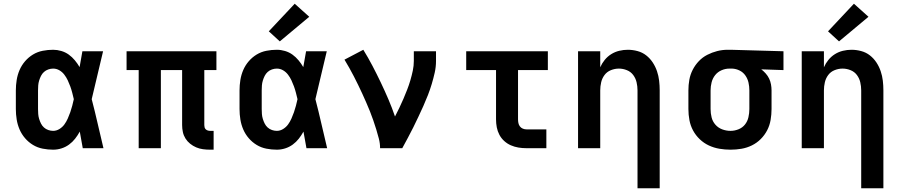

<svg xmlns="http://www.w3.org/2000/svg" viewBox="-20 -795 4840 1030"><path d="M265 8Q237 8 209 2.5Q181 -3 157 -17.5Q133 -32 114.5 -53.5Q96 -75 85 -100.5Q74 -126 69.5 -154Q65 -182 65 -210V-310Q65 -338 69.5 -366Q74 -394 85 -419.5Q96 -445 114.5 -466.5Q133 -488 157 -502.5Q181 -517 209 -522.5Q237 -528 265 -528Q287 -528 309 -521.5Q331 -515 349 -502Q367 -489 381.5 -471.5Q396 -454 407 -435Q411 -456 414.5 -477.5Q418 -499 422 -520H533Q517 -456 502.5 -391.5Q488 -327 472 -263Q489 -198 504 -132Q519 -66 535 0H424Q420 -22 416 -44.5Q412 -67 408 -89Q397 -69 383 -51Q369 -33 350.5 -19.5Q332 -6 310 1Q288 8 265 8ZM265 -93Q283 -93 299 -103Q315 -113 325.5 -127.5Q336 -142 343.5 -159Q351 -176 357 -193Q363 -210 367.5 -227.5Q372 -245 376 -263Q372 -280 367.5 -297.5Q363 -315 357 -331.5Q351 -348 343.5 -364Q336 -380 325 -394.5Q314 -409 298.5 -418Q283 -427 265 -427Q252 -427 239 -422.5Q226 -418 216 -409Q206 -400 200 -388Q194 -376 190 -363Q186 -350 185 -336.5Q184 -323 184 -310V-210Q184 -197 185 -183.5Q186 -170 190 -157Q194 -144 200 -132Q206 -120 216 -111Q226 -102 239 -97.5Q252 -93 265 -93Z M1107 8Q1088 8 1069 5.5Q1050 3 1032.5 -4.5Q1015 -12 1000 -24Q985 -36 975 -52Q965 -68 961 -86.5Q957 -105 957 -124V-419H843V0H724V-419H659V-520H1141V-419H1076V-124Q1076 -118 1077.5 -112Q1079 -106 1083.5 -101.5Q1088 -97 1094.5 -95Q1101 -93 1107 -93H1126V8Z M1465 8Q1437 8 1409 2.5Q1381 -3 1357 -17.5Q1333 -32 1314.5 -53.5Q1296 -75 1285 -100.5Q1274 -126 1269.5 -154Q1265 -182 1265 -210V-310Q1265 -338 1269.5 -366Q1274 -394 1285 -419.5Q1296 -445 1314.5 -466.5Q1333 -488 1357 -502.5Q1381 -517 1409 -522.5Q1437 -528 1465 -528Q1487 -528 1509 -521.5Q1531 -515 1549 -502Q1567 -489 1581.5 -471.5Q1596 -454 1607 -435Q1611 -456 1614.5 -477.5Q1618 -499 1622 -520H1733Q1717 -456 1702.5 -391.5Q1688 -327 1672 -263Q1689 -198 1704 -132Q1719 -66 1735 0H1624Q1620 -22 1616 -44.5Q1612 -67 1608 -89Q1597 -69 1583 -51Q1569 -33 1550.5 -19.5Q1532 -6 1510 1Q1488 8 1465 8ZM1465 -93Q1483 -93 1499 -103Q1515 -113 1525.5 -127.5Q1536 -142 1543.5 -159Q1551 -176 1557 -193Q1563 -210 1567.5 -227.5Q1572 -245 1576 -263Q1572 -280 1567.5 -297.5Q1563 -315 1557 -331.5Q1551 -348 1543.5 -364Q1536 -380 1525 -394.5Q1514 -409 1498.5 -418Q1483 -427 1465 -427Q1452 -427 1439 -422.5Q1426 -418 1416 -409Q1406 -400 1400 -388Q1394 -376 1390 -363Q1386 -350 1385 -336.5Q1384 -323 1384 -310V-210Q1384 -197 1385 -183.5Q1386 -170 1390 -157Q1394 -144 1400 -132Q1406 -120 1416 -111Q1426 -102 1439 -97.5Q1452 -93 1465 -93ZM1481 -573 1422 -627 1561 -775 1639 -705Z M2019 0Q2019 -26 2012.5 -51Q2006 -76 1998.5 -100.5Q1991 -125 1982.5 -149.5Q1974 -174 1964.5 -198Q1955 -222 1944.5 -245.5Q1934 -269 1923.5 -292.5Q1913 -316 1901.5 -339Q1890 -362 1878.5 -385Q1867 -408 1854 -430.5Q1841 -453 1828 -475L1929 -528Q1955 -486 1978 -442Q2001 -398 2022.5 -353Q2044 -308 2063.5 -262.5Q2083 -217 2099 -170Q2111 -193 2122.5 -217Q2134 -241 2144.5 -265.5Q2155 -290 2164.5 -314.5Q2174 -339 2181.5 -364.5Q2189 -390 2194.5 -416Q2200 -442 2200 -468V-520H2319V-468Q2319 -436 2312 -405Q2305 -374 2296 -344Q2287 -314 2275.5 -284.5Q2264 -255 2251 -226Q2238 -197 2224.5 -168.5Q2211 -140 2197 -111.5Q2183 -83 2168 -55.5Q2153 -28 2138 0Z M2804 0Q2782 0 2761 -3.5Q2740 -7 2720.5 -15.5Q2701 -24 2685 -38.5Q2669 -53 2659 -72Q2649 -91 2645 -112Q2641 -133 2641 -155V-419H2481V-520H2919V-419H2759V-155Q2759 -145 2761 -135Q2763 -125 2769 -117Q2775 -109 2784.5 -105Q2794 -101 2804 -101H2911V0Z M3400 215V-310Q3400 -332 3395 -353.5Q3390 -375 3377 -392.5Q3364 -410 3343 -418.5Q3322 -427 3300 -427Q3278 -427 3257 -418.5Q3236 -410 3223 -392.5Q3210 -375 3205 -353.5Q3200 -332 3200 -310V0H3081V-520H3200V-434Q3209 -455 3224 -473.5Q3239 -492 3259 -504.5Q3279 -517 3302 -522.5Q3325 -528 3348 -528Q3374 -528 3400 -521Q3426 -514 3446.5 -498Q3467 -482 3481.5 -460Q3496 -438 3504.5 -413Q3513 -388 3516 -362Q3519 -336 3519 -310V215Z M3899 8Q3869 8 3839.5 3Q3810 -2 3783 -14.5Q3756 -27 3734 -48Q3712 -69 3698 -95Q3684 -121 3678.5 -150.5Q3673 -180 3673 -210V-310Q3673 -339 3678 -367Q3683 -395 3696 -420.5Q3709 -446 3729 -467Q3749 -488 3774.5 -501Q3800 -514 3827.5 -521Q3855 -528 3884 -528Q3888 -528 3892 -528Q3896 -528 3900 -528L4183 -520V-419L4064 -423Q4077 -413 4088 -400.5Q4099 -388 4106 -373.5Q4113 -359 4116 -342.5Q4119 -326 4119 -310V-210Q4119 -181 4114 -151.5Q4109 -122 4095.5 -96Q4082 -70 4061 -49Q4040 -28 4013.5 -15Q3987 -2 3958 3Q3929 8 3899 8ZM3899 -93Q3921 -93 3942 -101.5Q3963 -110 3976.5 -127Q3990 -144 3995 -166Q4000 -188 4000 -210V-310Q4000 -331 3995.5 -351.5Q3991 -372 3979 -389.5Q3967 -407 3948 -416.5Q3929 -426 3908 -427H3900Q3898 -427 3896.5 -427Q3895 -427 3893 -427Q3871 -427 3850.5 -418Q3830 -409 3816.5 -392Q3803 -375 3797.5 -353.5Q3792 -332 3792 -310V-210Q3792 -187 3797.5 -165Q3803 -143 3818 -126Q3833 -109 3854.5 -101Q3876 -93 3899 -93Z M4600 215V-310Q4600 -332 4595 -353.5Q4590 -375 4577 -392.5Q4564 -410 4543 -418.5Q4522 -427 4500 -427Q4478 -427 4457 -418.5Q4436 -410 4423 -392.5Q4410 -375 4405 -353.5Q4400 -332 4400 -310V0H4281V-520H4400V-434Q4409 -455 4424 -473.5Q4439 -492 4459 -504.5Q4479 -517 4502 -522.5Q4525 -528 4548 -528Q4574 -528 4600 -521Q4626 -514 4646.5 -498Q4667 -482 4681.5 -460Q4696 -438 4704.5 -413Q4713 -388 4716 -362Q4719 -336 4719 -310V215ZM4481 -573 4422 -627 4561 -775 4639 -705Z"/></svg>

Font: Iosevka Custom Extended
Style: Bold
Weight: 700
Width: 7
Monospace: yes
Designer: Belleve Invis
Foundry: Belleve Invis
Version: Version 11.2.4; ttfautohint (v1.8.4)